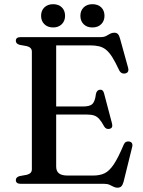

<svg xmlns="http://www.w3.org/2000/svg" viewBox="-20 -877 684 916"><path d="M204.5 -369H377Q408.5 -369 421 -381.2Q433.5 -393.5 437.5 -428Q439.5 -438 444.2 -443Q449 -448 456.5 -449Q472 -450.5 476.5 -431.5L514.5 -287.5Q517 -277 514.5 -271Q512 -265 503.5 -262.5Q495.5 -260.5 488.8 -263Q482 -265.5 477.5 -273Q464.5 -297 453.5 -309.2Q442.5 -321.5 429 -326Q415.5 -330.5 395 -330.5H204.5ZM55.5 -682.5Q55.5 -691 61.2 -695.5Q67 -700 79 -700H460.5Q476 -700 486 -705.2Q496 -710.5 505 -715.8Q514 -721 525 -721Q536 -721 542.2 -714.8Q548.5 -708.5 552.5 -693.5L591.5 -552.5Q594 -543 591 -536.2Q588 -529.5 579 -527Q569.5 -524.5 561.5 -528.2Q553.5 -532 548.5 -542Q530.5 -580.5 515.8 -604Q501 -627.5 485.8 -639.8Q470.5 -652 452.2 -656.2Q434 -660.5 409.5 -660.5H248V-82.5Q248 -60.5 261.2 -50Q274.5 -39.5 302.5 -39.5H424Q456 -39.5 478.8 -50.2Q501.5 -61 522.8 -92.8Q544 -124.5 570.5 -187.5Q574.5 -196.5 581 -199.8Q587.5 -203 595.5 -202Q605.5 -200.5 609.5 -193.8Q613.5 -187 610.5 -175.5L569.5 -9.5Q565.5 5 559 11.8Q552.5 18.5 540 18.5Q530.5 18.5 521.5 13.8Q512.5 9 502.2 4.5Q492 0 477 0H79Q67 0 61.2 -4.8Q55.5 -9.5 55.5 -17.5Q55.5 -32 74 -37L107.5 -43Q119.5 -46 125.8 -52.5Q132 -59 132 -69.5V-630.5Q132 -641 125.8 -647.5Q119.5 -654 107.5 -657L74 -663Q55.5 -668 55.5 -682.5ZM233.5 -746Q207.5 -746 191.8 -761.5Q176 -777 176 -801.5Q176 -826.5 191.8 -841.8Q207.5 -857 233.5 -857Q259.5 -857 275 -841.8Q290.5 -826.5 290.5 -801.5Q290.5 -777.5 275 -761.8Q259.5 -746 233.5 -746ZM420.5 -746Q394.5 -746 379 -761.5Q363.5 -777 363.5 -801.5Q363.5 -826 379 -841.5Q394.5 -857 420.5 -857Q447.5 -857 463 -841.8Q478.5 -826.5 478.5 -801.5Q478.5 -777.5 463 -761.8Q447.5 -746 420.5 -746Z"/></svg>

Font: Fraunces 20pt
Style: Regular
Weight: 400
Version: Version 1.000;[b76b70a41]